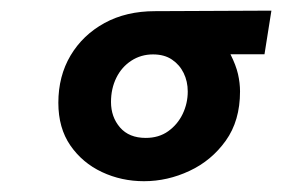

<svg xmlns="http://www.w3.org/2000/svg" viewBox="-20 -726 530 361"><path d="M250.7 -385.3Q208.3 -385.3 171.7 -402.5Q135 -419.7 112.3 -452.5Q89.7 -485.3 89.7 -532.7Q89.7 -583 112.7 -621.7Q135.7 -660.3 176.5 -682.7Q217.3 -705 271.3 -705L490.3 -706L477.3 -624H413.3Q423.7 -603.3 427.5 -586.7Q431.3 -570 431.3 -554Q431.3 -499 404.5 -461.5Q377.7 -424 336.3 -404.7Q295 -385.3 250.7 -385.3ZM254 -466.7Q278.7 -466.7 296.3 -479.3Q314 -492 323.5 -511.8Q333 -531.7 333 -554Q333 -573 325.3 -588.7Q317.7 -604.3 303.3 -614Q289 -623.7 267.7 -623.7Q245 -623.7 226.8 -611.8Q208.7 -600 198.7 -579.7Q188.7 -559.3 188.7 -534.3Q188.7 -506 205.7 -486.3Q222.7 -466.7 254 -466.7Z"/></svg>

Font: MuseoModerno Thin
Style: Italic
Weight: 100
Italic angle: -9°
Designer: Pablo Cosgaya, Héctor Gatti, Marcela Romero, and the Authors of The MuseoModerno Project.
Foundry: Omnibus-Type Team
Version: Version 1.003